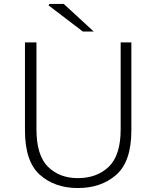

<svg xmlns="http://www.w3.org/2000/svg" viewBox="-20 -936 789 969"><path d="M106 -278V-722H164V-284Q164 -152 222 -94.5Q280 -37 373 -37Q469 -37 529 -94.5Q589 -152 589 -284V-722H643V-278Q643 -121 567 -54Q491 13 373 13Q256 13 181 -54Q106 -121 106 -278ZM225 -909 229 -916H302L453 -777H398Z"/></svg>

Font: Nebula Sans Light
Style: Regular
Weight: 300
Designer: Paul D. Hunt for Adobe (as Source Sans)
Foundry: Nebula Entertainment & Broadcasting LLC
Version: Version 1.010